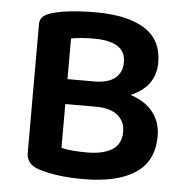

<svg xmlns="http://www.w3.org/2000/svg" viewBox="-48 -668 705 729"><g transform="rotate(5 304.5 -303.5)"><path d="M541 -451Q541 -406 517.5 -373Q494 -340 447 -320Q505 -301 534 -263Q563 -225 563 -173Q563 -78 494 -32Q425 14 294 14Q275 14 253.5 13Q232 12 210 9.5Q188 7 166 2.5Q144 -2 125 -8Q77 -24 77 -67V-556Q77 -575 87 -585Q97 -595 115 -601Q149 -612 194 -616.5Q239 -621 288 -621Q409 -621 475 -579.5Q541 -538 541 -451ZM431 -178Q431 -218 402.5 -241Q374 -264 320 -264H203V-97Q222 -92 248.5 -90Q275 -88 301 -88Q362 -88 396.5 -109.5Q431 -131 431 -178ZM203 -359H304Q358 -359 384.5 -381Q411 -403 411 -442Q411 -521 289 -521Q264 -521 241.5 -519Q219 -517 203 -514Z"/></g></svg>

Font: Baloo Da 2 SemiBold
Style: Regular
Weight: 600
Designer: Noopur Datye, Sulekha Rajkumar and Ek Type
Foundry: Ek Type
Version: Version 1.640;hotconv 1.0.111;makeotfexe 2.5.65597; ttfautoh